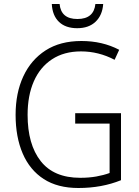

<svg xmlns="http://www.w3.org/2000/svg" viewBox="-20 -930 694 960"><path d="M356 -364H585V-29Q489 10 372 10Q268 10 198.5 -35Q129 -80 93.5 -162.5Q58 -245 58 -356Q58 -465 96.5 -548Q135 -631 208 -678Q281 -725 387 -725Q492 -725 576 -681L553 -631Q473 -673 385 -673Q300 -673 240 -633.5Q180 -594 149 -523Q118 -452 118 -356Q118 -208 183.5 -124.5Q249 -41 381 -41Q425 -41 461.5 -47.5Q498 -54 528 -65V-312H356ZM496 -910Q492 -854 458 -821.5Q424 -789 366 -789Q308 -789 275 -820.5Q242 -852 239 -910H278Q285 -835 367 -835Q449 -835 457 -910Z"/></svg>

Font: Noto Sans Myanmar SemiCondensed Light
Style: Regular
Weight: 300
Width: 4
Designer: Monotype Design Team
Foundry: Monotype Imaging Inc.
Version: Version 2.107; ttfautohint (v1.8.4.7-5d5b)